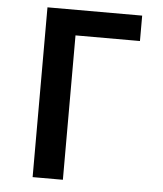

<svg xmlns="http://www.w3.org/2000/svg" viewBox="-53 -781 705 828"><g transform="rotate(5 300.0 -367.5)"><path d="M119 0V-735H529V-625H250V0Z"/></g></svg>

Font: Iosevka Extrabold Extended
Style: Regular
Weight: 800
Width: 7
Monospace: yes
Designer: Belleve Invis
Foundry: Belleve Invis
Version: Version 32.5.0; ttfautohint (v1.8.4)